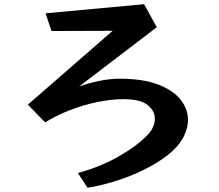

<svg xmlns="http://www.w3.org/2000/svg" viewBox="-20 -818 1040 910"><path d="M349 2Q453 -26 540.5 -75.5Q628 -125 680 -179Q714 -215 714 -256Q714 -292 680 -320Q646 -348 563 -348Q508 -348 442 -334.5Q376 -321 311.5 -296Q247 -271 194 -238L112 -322L514 -672L224 -671L196 -755L663 -798L723 -689L355 -408Q396 -423 448 -434Q500 -445 546 -445Q657 -445 729 -417.5Q801 -390 836 -345.5Q871 -301 871 -250Q871 -212 852 -173Q833 -134 795 -100Q752 -61 686.5 -26Q621 9 545 34.5Q469 60 395 72Z"/></svg>

Font: RocknRoll One
Style: Regular
Weight: 400
Designer: Fontworks Inc.
Foundry: Fontworks Inc.
Version: Version 1.100